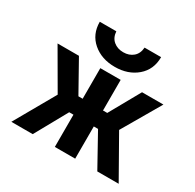

<svg xmlns="http://www.w3.org/2000/svg" viewBox="-163 -930 1125 1109"><g transform="rotate(30 399.5 -376.0)"><path d="M334 -523.4H469.7V-319.3H498L612.3 -523.4H754.9L606.4 -268.6L759.8 2H617.2L498 -212.9H469.7V2H334V-212.9H305.7L186.5 2H43.9L197.3 -267.6L48.8 -523.4H191.4L305.7 -319.3H334ZM197.3 -753.9H307.6Q310.5 -712.9 336.9 -690.9Q363.3 -668.9 402.3 -668.9Q441.4 -668.9 467.3 -690.9Q493.2 -712.9 496.1 -753.9H606.4Q606.4 -670.9 548.3 -621.1Q490.2 -571.3 401.9 -571.3Q313.5 -571.3 255.4 -621.1Q197.3 -670.9 197.3 -753.9Z"/></g></svg>

Font: Gen Shin Gothic Bold
Style: Bold
Weight: 700
Designer: [Source Han Sans]
Ryoko NISHIZUKA  (kana & ideographs); Paul D. Hunt (Latin, Greek & Cyrillic); Wenlong ZHANG  (bopomofo
Version: Version 1.002.20150607